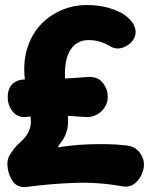

<svg xmlns="http://www.w3.org/2000/svg" viewBox="-20 -728 598 768"><path d="M84 20Q51 23 33 -0.5Q15 -24 11 -55L10 -65Q8 -87 16 -102.5Q24 -118 38 -135Q46 -146 58.5 -156.5Q71 -167 82.5 -181.5Q94 -196 100 -216Q106 -236 102 -265L82 -392Q70 -466 86.5 -526Q103 -586 141 -627.5Q179 -669 233.5 -690.5Q288 -712 353 -707Q396 -704 433.5 -690.5Q471 -677 490 -659Q519 -634 522 -606Q525 -578 502 -556L501 -555Q487 -541 463.5 -535.5Q440 -530 415 -546Q404 -553 385 -559.5Q366 -566 348 -567Q292 -573 263 -530.5Q234 -488 241 -399L251 -272Q255 -232 248 -207.5Q241 -183 231.5 -169Q222 -155 215 -146Q211 -140 212 -139Q213 -138 223 -140Q240 -143 267.5 -146Q295 -149 330.5 -150.5Q366 -152 405.5 -151.5Q445 -151 487 -146Q514 -143 530.5 -127Q547 -111 553 -90Q559 -69 553 -49L551 -42Q543 -15 521.5 4Q500 23 468 17Q373 0 277.5 3.5Q182 7 84 20ZM84 -260Q51 -257 31 -281.5Q11 -306 11 -339V-341Q11 -373 29.5 -391.5Q48 -410 80 -410Q137 -410 204.5 -412.5Q272 -415 330 -420Q369 -423 390 -398Q411 -373 411 -341V-339Q411 -318 399 -299Q387 -280 366.5 -269Q346 -258 320 -260Q262 -265 201 -266.5Q140 -268 84 -260Z"/></svg>

Font: Winky Sans
Style: Bold
Weight: 700
Designer: Simon Atzbach
Foundry: typofactur
Version: Version 1.205